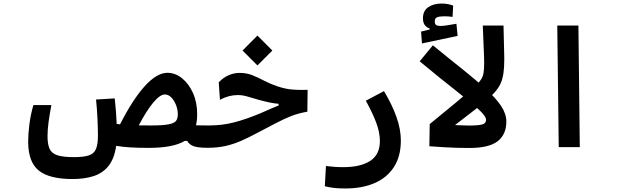

<svg xmlns="http://www.w3.org/2000/svg" viewBox="-20 -839 3556 1095"><path d="M0 0Z M1166 3.9Q1108.4 3.9 1083.7 -5.4Q1059.1 -14.6 1047.9 -35.2H1033.2Q968.3 4.4 826.2 4.4Q771 4.4 725.3 1.7Q679.7 -1 642.6 -7.3Q632.3 64.5 599.9 106Q567.4 147.5 515.4 164.8Q463.4 182.1 394.5 182.1Q260.7 182.1 200.7 133.3Q140.6 84.5 140.6 -31.7Q140.6 -76.2 147.9 -132.3Q155.3 -188.5 170.4 -239.7H272.9Q263.7 -190.4 257.3 -145.3Q251 -100.1 251 -63Q251 -16.6 262.7 9.5Q274.4 35.6 307.1 46.4Q339.8 57.1 402.3 57.1Q457.5 57.1 487.1 47.1Q516.6 37.1 527.6 10.3Q538.6 -16.6 538.6 -66.4Q538.6 -104 535.9 -161.4Q533.2 -218.8 527.8 -271.5L634.3 -277.8Q643.1 -196.3 645.5 -132.3Q654.8 -130.9 664.6 -129.9Q737.8 -273.4 806.4 -348.6Q875 -423.8 934.6 -423.8Q979.5 -423.8 1018.1 -392.8Q1056.6 -361.8 1080.6 -308.6Q1104.5 -255.4 1104.5 -188Q1104.5 -152.3 1097.7 -124.5Q1113.8 -124 1132.1 -123.8Q1150.4 -123.5 1171.9 -123.5Q1191.4 -123.5 1200.4 -110.8Q1209.5 -98.1 1209.5 -67.9Q1209.5 -30.8 1197.8 -13.4Q1186 3.9 1166 3.9ZM771.5 -124Q802.7 -123.5 842.3 -123.5Q911.6 -123.5 943.8 -130.4Q976.1 -137.2 985.1 -151.1Q994.1 -165 994.1 -186.5Q994.1 -213.4 984.1 -239.5Q974.1 -265.6 957.3 -283Q940.4 -300.3 919.9 -300.3Q893.1 -300.3 854.2 -254.2Q815.4 -208 771.5 -124Z M1164.6 3.9Q1152.3 3.9 1145 -11.5Q1137.7 -26.9 1137.7 -64Q1137.7 -97.2 1147 -110.4Q1156.2 -123.5 1172.9 -123.5Q1247.6 -123.5 1316.4 -141.4Q1385.3 -159.2 1470.7 -195.3Q1500.5 -208 1523.9 -218.8Q1547.4 -229 1568.8 -237.3V-247.1Q1542.5 -249 1514.4 -255.1Q1486.3 -261.2 1451.2 -271Q1414.6 -281.7 1388.4 -289.3Q1362.3 -296.9 1335.9 -296.9Q1285.2 -296.9 1234.4 -270L1227.5 -369.6Q1254.4 -397.5 1284.9 -410.4Q1315.4 -423.3 1347.2 -423.3Q1386.2 -423.3 1419.7 -409.9Q1453.1 -396.5 1487.3 -378.4Q1521.5 -360.4 1562 -346.7Q1607.4 -331.5 1644.5 -328.6Q1670.4 -326.2 1704.1 -326.2Q1718.3 -326.2 1734.4 -326.7L1732.9 -202.1Q1681.2 -192.9 1641.6 -177.5Q1602.1 -162.1 1549.8 -134.8Q1492.2 -105 1444.8 -79.6Q1397.5 -54.2 1354.2 -35.4Q1311 -16.6 1265.4 -6.3Q1219.7 3.9 1164.6 3.9ZM1448.2 -465.8 1363.3 -550.8 1448.2 -636.2 1533.2 -550.8Z M1950.2 235.8Q1911.1 235.8 1885.5 232.9Q1859.9 230 1832.5 223.1L1838.9 107.9Q1866.7 110.8 1887 112.5Q1907.2 114.3 1938.5 114.3Q2036.6 114.3 2091.6 78.4Q2146.5 42.5 2146.5 -34.2Q2146.5 -82 2126.7 -136.5Q2106.9 -190.9 2066.4 -264.6L2169.9 -319.3Q2216.3 -242.2 2241.2 -171.6Q2266.1 -101.1 2266.1 -38.1Q2266.1 52.2 2226.8 113.3Q2187.5 174.3 2116.5 205.1Q2045.4 235.8 1950.2 235.8Z M2657.2 4.9Q2616.2 4.9 2582.8 3.9Q2549.3 2.9 2513.2 0.7Q2477.1 -1.5 2428.7 -4.9L2430.7 -131.3L2511.7 -130.4Q2552.2 -127 2589.8 -125Q2627.4 -123 2653.3 -123Q2708.5 -123 2730.2 -129.2Q2752 -135.3 2752 -155.3Q2752 -176.8 2708.5 -216.1Q2665 -255.4 2581.1 -321.3Q2496.6 -387.2 2373.5 -489.3L2448.7 -580.6Q2543.5 -502.9 2620.6 -441.9Q2697.3 -380.4 2752.7 -329.8Q2808.1 -279.3 2837.9 -234.6Q2867.7 -189.9 2867.7 -145.5Q2867.7 -72.3 2818.4 -33.7Q2769 4.9 2657.2 4.9ZM2386.7 -591.3 2381.3 -658.7 2430.2 -670.9V-676.8Q2392.1 -689 2392.1 -734.9Q2392.1 -776.9 2422.1 -797.9Q2452.1 -818.8 2499.5 -818.8Q2518.1 -818.8 2535.2 -815.4Q2552.2 -812 2564.5 -807.1L2561 -742.7Q2534.7 -746.1 2515.1 -746.1Q2485.4 -746.1 2472.4 -740.2Q2459.5 -734.4 2459.5 -717.3Q2459.5 -701.7 2467.5 -696.3Q2475.6 -690.9 2492.2 -690.9Q2507.3 -690.9 2534.2 -695.3Q2561 -699.7 2583 -703.6L2589.8 -634.3Z M2505.9 -71.3 2430.7 -131.3Q2508.3 -194.8 2579.3 -253.4Q2650.4 -312 2703.1 -361.3Q2731 -387.7 2737.3 -419.9Q2741.2 -442.4 2741.2 -479Q2741.2 -494.6 2740.7 -512.2L2733.4 -693.4H2851.6L2855.5 -531.7Q2856 -515.6 2856 -501Q2856 -453.1 2851.1 -420.4Q2844.7 -377.4 2827.4 -347.9Q2810.1 -318.4 2778.3 -289.1Q2738.8 -252.9 2691.4 -215.6Q2644 -178.2 2596.2 -142.1Q2547.9 -105.5 2505.9 -71.3Z M3166.5 0 3158.2 -693.4H3278.8L3286.6 0Z"/></svg>

Font: CaskaydiaCove NF SemiBold
Style: Regular
Weight: 600
Designer: Aaron Bell
Foundry: Saja Typeworks
Version: Version 2111.001; VTT 6.35;Nerd Fonts 3.2.1